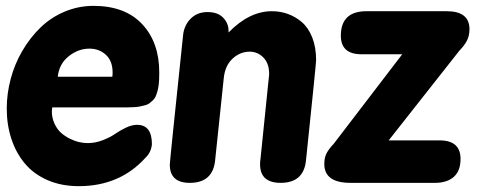

<svg xmlns="http://www.w3.org/2000/svg" viewBox="-20 -620 1665 651"><path d="M296.9 -600.1Q403.8 -600.1 461.9 -538.3Q520 -476.6 520 -374Q520 -347.2 518.1 -333Q516.6 -320.3 513.7 -310.1Q510.7 -299.8 507.3 -292.2Q503.9 -284.7 497.3 -278.8Q490.7 -272.9 485.6 -269Q480.5 -265.1 470.2 -262.7Q460 -260.3 453.4 -258.8Q446.8 -257.3 432.9 -256.6Q418.9 -255.9 410.9 -255.9Q402.8 -255.9 386.2 -255.9H157.2Q157.2 -253.9 156.5 -249.5Q155.8 -245.1 155.8 -243.2Q155.8 -220.2 164.6 -201.2Q173.3 -182.1 186.5 -170.2Q199.7 -158.2 216.6 -149.9Q233.4 -141.6 248.5 -138.2Q263.7 -134.8 276.9 -134.8Q302.7 -134.8 328.1 -144.5Q353.5 -154.3 369.9 -165.8Q386.2 -177.2 406.7 -187Q427.2 -196.8 444.8 -196.8Q495.1 -196.8 495.1 -130.9Q492.2 -102.5 473.1 -85Q386.2 11.2 247.1 11.2Q188 11.2 141.1 -9.3Q94.2 -29.8 64.2 -65.7Q34.2 -101.6 18.6 -149.2Q2.9 -196.8 2.9 -252Q2.9 -302.7 16.4 -353Q29.8 -403.3 55.7 -447.5Q81.5 -491.7 116.7 -526.1Q151.9 -560.5 198.7 -580.3Q245.6 -600.1 296.9 -600.1ZM175.8 -359.9H360.8Q361.8 -364.7 361.8 -374Q361.8 -413.1 339.1 -434.1Q316.4 -455.1 283.2 -455.1Q245.6 -455.1 213.1 -429.4Q180.7 -403.8 175.8 -359.9Z M600.6 -499Q603.5 -532.7 625.7 -555.9Q647.9 -579.1 683.6 -579.1Q718.3 -579.1 736.6 -560.1Q754.9 -541 754.9 -516.1V-509.8Q825.2 -582 901.9 -582Q929.7 -582 955.3 -573Q981 -564 1003.2 -545.2Q1025.4 -526.4 1038.6 -493.2Q1051.8 -460 1051.8 -416Q1051.8 -404.3 1017.6 -77.1Q1010.3 0 931.6 0Q861.8 0 861.8 -63Q861.8 -72.3 862.8 -77.1Q879.4 -242.7 890.1 -343.8Q892.1 -360.8 892.3 -364.5Q892.6 -368.2 892.6 -369.1Q892.6 -405.3 873 -425Q853.5 -444.8 826.7 -444.8Q794.4 -444.8 768.8 -421.4Q743.2 -397.9 738.8 -356L709.5 -77.1Q702.1 0 623.5 0Q555.7 0 555.7 -62Q555.7 -72.3 600.6 -499Z M1222.7 -582H1494.6Q1571.8 -582 1571.8 -521Q1571.8 -499.5 1563.5 -482.9Q1555.2 -466.3 1537.6 -448.2L1297.9 -144H1470.7Q1541.5 -144 1541.5 -81.1Q1541.5 -40.5 1518.6 -20.3Q1495.6 0 1454.6 0H1168.5Q1079.6 0 1079.6 -64Q1079.6 -85.9 1087.4 -100.6Q1095.2 -115.2 1111.8 -132.8L1343.8 -436H1205.6Q1135.7 -436 1135.7 -499Q1135.7 -582 1222.7 -582Z"/></svg>

Font: BPreplay
Style: Bold Italic
Weight: 700
Italic angle: -6°
Designer: Magenta/George Triantafyllakos
Foundry: Magenta/George Triantafyllakos
Version: Version 1.00